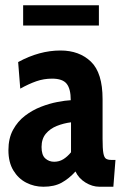

<svg xmlns="http://www.w3.org/2000/svg" viewBox="-20 -700 463 730"><path d="M145 10Q110 10 79.8 -5.5Q49.5 -21 30.8 -52Q12 -83 12 -129Q12 -174 29.5 -206.2Q47 -238.5 75.2 -260Q103.5 -281.5 135.8 -294Q168 -306.5 198.2 -312.2Q228.5 -318 249 -319Q249 -362 233.5 -381.5Q218 -401 178 -401Q146.5 -401 118 -391Q89.5 -381 57 -363L49 -464Q129.5 -508 210 -508Q281.5 -508 325.8 -465.5Q370 -423 370 -323V-172Q370 -134.5 373 -117.8Q376 -101 383.2 -96.5Q390.5 -92 403 -92H419L411 10H358Q331 10 305 -6Q279 -22 267 -48Q242.5 -21 214.5 -5.5Q186.5 10 145 10ZM186 -85Q205 -85 220.5 -94.5Q236 -104 250 -121V-235Q222 -231.5 196.2 -221.2Q170.5 -211 154.2 -191.5Q138 -172 138 -141Q138 -110.5 152 -97.8Q166 -85 186 -85ZM68 -603V-680H356V-603Z"/></svg>

Font: Cabin Condensed
Style: Bold
Weight: 700
Width: 3
Designer: Pablo Impallari
Foundry: Pablo Impallari. http://www.impallari.com Igino Marini. http://www.ikern.com
Version: Version 3.001; ttfautohint (v1.8.3)